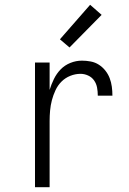

<svg xmlns="http://www.w3.org/2000/svg" viewBox="-20 -781 540 801"><path d="M126 0V-520H187V-406Q194 -429 205 -451.5Q216 -474 233 -491.5Q250 -509 273.5 -518.5Q297 -528 322 -528Q340 -528 358.5 -524.5Q377 -521 392.5 -511Q408 -501 419.5 -486.5Q431 -472 437.5 -455Q444 -438 446.5 -419.5Q449 -401 449 -382H388Q388 -399 385 -415.5Q382 -432 372.5 -445.5Q363 -459 347.5 -466Q332 -473 316 -473Q294 -473 273 -464.5Q252 -456 236.5 -440.5Q221 -425 211.5 -404.5Q202 -384 196.5 -363Q191 -342 189 -320Q187 -298 187 -276V0ZM270 -583 230 -617 356 -761 404 -719Z"/></svg>

Font: Iosevka SS04 Light
Style: Regular
Weight: 300
Monospace: yes
Designer: Belleve Invis
Foundry: Belleve Invis
Version: Version 19.0.0; ttfautohint (v1.8.4)